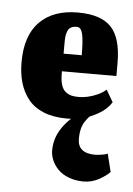

<svg xmlns="http://www.w3.org/2000/svg" viewBox="-42 -323 370 535"><g transform="rotate(5 143.5 -56.0)"><path d="M211.3 177.7Q235.3 177.7 256 165.7Q276.7 153.7 284.3 144.7L271.7 94Q269.3 96.7 256.3 98.7Q243.3 100.7 237.3 100.7Q188 100.7 188 60Q188 45.3 190.8 33.5Q193.7 21.7 199.3 12.8Q205 4 209.3 -0.8Q213.7 -5.7 220.3 -12H185.7Q154.7 8 135.7 36.7Q116.7 65.3 116.7 98.7Q116.7 112.7 122.5 126.3Q128.3 140 139.7 151.7Q151 163.3 169.7 170.5Q188.3 177.7 211.3 177.7ZM175.7 -172.3H125V-200.3Q125 -212.3 125.8 -220.2Q126.7 -228 129.7 -235.5Q132.7 -243 139 -246.5Q145.3 -250 155.3 -250Q167 -250 171.3 -232.3Q175.7 -214.7 175.7 -172.3ZM149 7Q169 7 191 2.3Q213 -2.3 236.8 -15.8Q260.7 -29.3 273 -49.3L253.3 -83Q244 -74.3 230.2 -68Q216.3 -61.7 202.8 -58.7Q189.3 -55.7 177.7 -55.7Q165.7 -55.7 157.3 -57.7Q149 -59.7 141 -65.7Q133 -71.7 128.8 -84.3Q124.7 -97 124.7 -116.7V-123H277V-160Q277 -228.3 248.7 -259.2Q220.3 -290 154.7 -290Q86.3 -290 48.3 -251.7Q10.3 -213.3 10.3 -138.7Q10.3 -107.3 17.7 -81.8Q25 -56.3 40.8 -36Q56.7 -15.7 84.2 -4.3Q111.7 7 149 7Z"/></g></svg>

Font: Jomhuria
Style: Regular
Weight: 400
Designer: Arabic design by Kourosh Beigpour, Latin design by Eben Sorkin, engineering by Lasse Fister and Khaled Hosney
Version: Version 1.0010